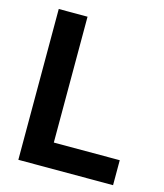

<svg xmlns="http://www.w3.org/2000/svg" viewBox="-105 -770 726 849"><g transform="rotate(15 258.0 -345.0)"><path d="M58.6 -690.4H190.4V-114.3H492.2V0H58.6Z"/></g></svg>

Font: DINish
Style: Bold
Weight: 700
Designer: Bert Driehuis
Foundry: Playbeing
Version: Version 3.008; git-95204e4c-release